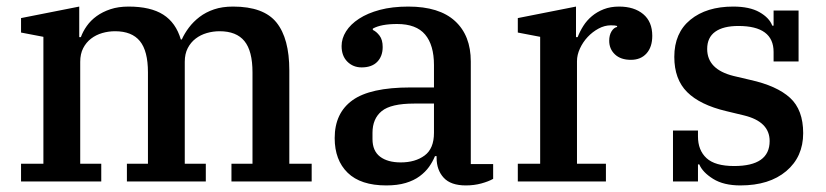

<svg xmlns="http://www.w3.org/2000/svg" viewBox="-20 -552 2512 584"><path d="M44 -54H112V-440L44 -453V-497L221 -532V-439H226Q232 -456 244 -473Q256 -490 274 -503Q292 -516 316 -524Q340 -532 371 -532Q438 -532 476.5 -507.5Q515 -483 530 -432H533Q541 -450 554.5 -468Q568 -486 587 -500.5Q606 -515 631 -523.5Q656 -532 689 -532Q782 -532 821 -483.5Q860 -435 860 -338V-54H928V0H684V-54H748V-332Q748 -397 723.5 -427Q699 -457 648 -457Q628 -457 609 -451.5Q590 -446 575 -434.5Q560 -423 551 -405.5Q542 -388 542 -364V-54H606V0H366V-54H430V-332Q430 -397 405.5 -427Q381 -457 330 -457Q310 -457 291 -451.5Q272 -446 257 -434.5Q242 -423 233 -405.5Q224 -388 224 -364V-54H288V0H44Z M1155 12Q1077 12 1037.5 -26.5Q998 -65 998 -132Q998 -208 1052 -247Q1106 -286 1228 -286H1300V-354Q1300 -415 1273 -447Q1246 -479 1188 -479Q1139 -479 1114 -465V-461Q1125 -456 1134.5 -443.5Q1144 -431 1144 -409Q1144 -381 1127.5 -364Q1111 -347 1080 -347Q1054 -347 1036.5 -364.5Q1019 -382 1019 -412Q1019 -435 1032.5 -456.5Q1046 -478 1072 -495Q1098 -512 1135.5 -522Q1173 -532 1222 -532Q1316 -532 1364 -488Q1412 -444 1412 -365V-53H1480V-8Q1466 0 1444 6Q1422 12 1397 12Q1351 12 1329.5 -11.5Q1308 -35 1308 -72V-77H1303Q1296 -60 1285 -44.5Q1274 -29 1256.5 -16Q1239 -3 1214 4.5Q1189 12 1155 12ZM1199 -58Q1243 -58 1271.5 -79Q1300 -100 1300 -148V-237H1240Q1169 -237 1141 -214Q1113 -191 1113 -148V-129Q1113 -93 1136 -75.5Q1159 -58 1199 -58Z M1555 -54H1623V-440L1555 -453V-497L1732 -532V-439H1737Q1744 -457 1754.5 -473.5Q1765 -490 1780.5 -503Q1796 -516 1816.5 -524Q1837 -532 1863 -532Q1909 -532 1936.5 -509Q1964 -486 1964 -443Q1964 -409 1946.5 -389.5Q1929 -370 1899 -370Q1868 -370 1850.5 -386.5Q1833 -403 1833 -428Q1833 -445 1840 -456.5Q1847 -468 1857 -470V-473Q1854 -474 1850 -474.5Q1846 -475 1838 -475Q1819 -475 1800.5 -465Q1782 -455 1767.5 -439.5Q1753 -424 1744 -404.5Q1735 -385 1735 -366V-54H1823V0H1555Z M2232 12Q2181 12 2149 -8Q2117 -28 2107 -52H2103V0H2027V-155H2103V-137Q2103 -95 2129 -71Q2155 -47 2213 -47Q2321 -47 2321 -123Q2321 -182 2243 -201L2189 -214Q2109 -233 2070 -272Q2031 -311 2031 -379Q2031 -452 2080 -492Q2129 -532 2210 -532Q2260 -532 2290 -515Q2320 -498 2329 -474H2333V-520H2409V-365H2333V-394Q2333 -473 2226 -473Q2180 -473 2155.5 -455.5Q2131 -438 2131 -403Q2131 -341 2211 -321L2262 -309Q2343 -291 2383 -254.5Q2423 -218 2423 -147Q2423 -75 2371.5 -31.5Q2320 12 2232 12Z"/></svg>

Font: IBM Plex Serif Medium
Style: Regular
Weight: 500
Designer: Mike Abbink, Paul van der Laan, Pieter van Rosmalen
Foundry: Bold Monday
Version: Version 2.5